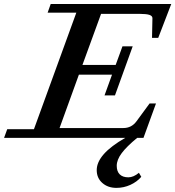

<svg xmlns="http://www.w3.org/2000/svg" viewBox="-67 -683 868 951"><path d="M-46.9 0 -31.2 -43H101.1L311 -620.1H168.9L184.1 -663.1H781.2L716.8 -495.6H686L688 -592.3Q688.5 -604 673.6 -609.1Q658.7 -614.3 625.5 -614.3H433.6L341.3 -361.3H505.9L539.6 -453.6H590.3L502.4 -210.4H450.7L487.8 -313H323.7L228 -48.8H543.9Q584.5 -48.8 608.9 -82L673.8 -170.4H705.6L643.6 0H612.3Q560.5 42.5 535.9 75.4Q511.2 108.4 511.2 138.2Q511.2 166 526.1 180.7Q541 195.3 568.8 195.3Q594.2 195.3 621.1 172.9L632.8 192.9Q611.3 217.8 578.6 232.7Q545.9 247.6 509.8 247.6Q467.3 247.6 439.7 223.1Q412.1 198.7 412.1 159.7Q412.1 80.6 553.2 0Z"/></svg>

Font: Elstob 6pt SemiBold
Style: Italic
Weight: 600
Italic angle: -20°
Designer: Peter S. Baker
Version: Version 1.015